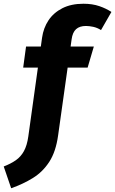

<svg xmlns="http://www.w3.org/2000/svg" viewBox="-101 -779 613 1021"><path d="M49.5 -53.1 122.7 -578.6Q130 -630.4 157 -671Q184.1 -711.7 230.9 -735.4Q277.7 -759.1 342.7 -759.1Q390.4 -759.1 427.7 -746.2Q465 -733.3 491.4 -715.3L436.2 -619.1Q415.8 -631.9 394.5 -636.4Q373.1 -640.9 356.1 -640.9Q322.5 -640.9 303.6 -624Q284.7 -607 279.7 -569L208.1 -59.6Q196.2 27.4 161.3 81.2Q126.4 135 74.8 167Q23.3 199.1 -41.6 222.1L-81.2 106.3Q-43.3 91.6 -16.8 73.1Q9.7 54.6 26.3 24.5Q42.8 -5.5 49.5 -53.1ZM365 -419.6H22.3L37.5 -531.6H398Z"/></svg>

Font: Fira Sans Variable
Style: Italic
Weight: 397
Italic angle: -8°
Designer: Carrois Corporate & Edenspiekermann AG
Foundry: Carrois Corporate GbR & Edenspiekermann AG
Version: Version 4.202